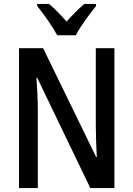

<svg xmlns="http://www.w3.org/2000/svg" viewBox="-20 -960 681 980"><path d="M564 0H441L170 -563H166Q169 -521 171 -479Q173 -437 173 -400V0H77V-714H200L471 -158H474Q472 -198 470.5 -241.5Q469 -285 469 -319V-714H564ZM272 -780Q255 -812 225.5 -854.5Q196 -897 170 -929V-940H230Q251 -923 274 -899.5Q297 -876 320 -850Q345 -878 365 -898Q385 -918 410 -940H470V-929Q454 -909 434.5 -883Q415 -857 396.5 -829.5Q378 -802 367 -780Z"/></svg>

Font: Noto Sans Hebrew Condensed Medium
Style: Regular
Weight: 500
Width: 3
Designer: Monotype Design Team
Foundry: Monotype Imaging Inc.
Version: Version 2.004; ttfautohint (v1.8.4.7-5d5b)